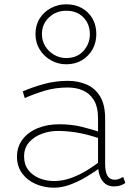

<svg xmlns="http://www.w3.org/2000/svg" viewBox="-20 -860 625 893"><path d="M510 7Q486 7 469.5 -5.5Q453 -18 444.5 -41Q436 -64 436 -97V-308Q436 -363 416.5 -394.5Q397 -426 365.5 -439.5Q334 -453 296 -453Q238 -453 189.5 -438.5Q141 -424 95 -404L86 -435Q132 -455 185 -469.5Q238 -484 296 -484Q342 -484 381.5 -467.5Q421 -451 445 -412.5Q469 -374 469 -308V-97Q469 -60 480 -42Q491 -24 514 -24Q525 -24 535 -28.5Q545 -33 553 -37L563 -9Q555 -3 541.5 2Q528 7 510 7ZM231 13Q186 13 146.5 -4Q107 -21 83 -53.5Q59 -86 59 -132Q59 -177 84.5 -211Q110 -245 154.5 -263.5Q199 -282 256 -282Q312 -282 359 -270.5Q406 -259 457 -242V-211Q402 -231 354 -240.5Q306 -250 256 -251Q214 -252 176.5 -238.5Q139 -225 115.5 -198.5Q92 -172 92 -132Q92 -95 111.5 -69.5Q131 -44 163 -31Q195 -18 231 -18Q269 -18 307 -31Q345 -44 383 -67Q421 -90 457 -119V-88Q421 -61 382.5 -38Q344 -15 305.5 -1Q267 13 231 13ZM288 -561Q250 -561 217 -579.5Q184 -598 164.5 -630Q145 -662 145 -701Q145 -743 164.5 -774Q184 -805 217 -822.5Q250 -840 288 -840Q329 -840 360.5 -822.5Q392 -805 410 -774Q428 -743 428 -701Q428 -662 410 -630Q392 -598 360.5 -579.5Q329 -561 288 -561ZM288 -590Q338 -590 368 -623Q398 -656 398 -701Q398 -748 368 -779Q338 -810 288 -810Q241 -810 208 -779Q175 -748 175 -701Q175 -671 190 -646Q205 -621 231 -605.5Q257 -590 288 -590Z"/></svg>

Font: BioRhyme ExtraBold ExtraLight
Style: Regular
Weight: 250
Version: Version 1.600;gftools[0.9.33]